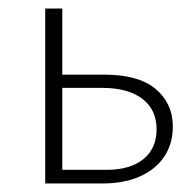

<svg xmlns="http://www.w3.org/2000/svg" viewBox="-20 -430 456 450"><path d="M86 0V-410H126V-32H230Q285 -32 316 -57Q347 -82 347 -127Q347 -173 313.5 -198.5Q280 -224 220 -224H115V-255H226Q264 -255 293.5 -247Q323 -239 343 -223Q363 -207 374 -184.5Q385 -162 385 -133Q385 -93 365 -63Q345 -33 308 -16.5Q271 0 220 0Z"/></svg>

Font: Ysabeau Office ExtraLight
Style: Regular
Weight: 250
Designer: Christian Thalmann (Catharsis Fonts)
Version: Version 2.001;gftools[0.9.30]; featfreeze: tnum,lnum,ss02